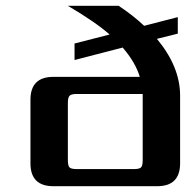

<svg xmlns="http://www.w3.org/2000/svg" viewBox="-20 -642 641 662"><path d="M472 -90V-318H245Q226 -318 220 -312Q214 -306 214 -287V-90Q214 -70 220 -64.5Q226 -59 245 -59H441Q460 -59 466 -64.5Q472 -70 472 -90ZM601 -312V-79Q601 0 522 0H164Q85 0 85 -79V-298Q85 -377 164 -377H462Q447 -427 403 -478L237 -435V-492L358 -523Q309 -566 214 -622H389Q439 -589 477 -553L593 -583V-526L521 -508Q601 -412 601 -312Z"/></svg>

Font: Sarpanch SemiBold
Style: Regular
Weight: 600
Designer: Manushi Parikh (Devanagari and Latin), Jyotish Sonowal (Devanagari)
Foundry: Indian Type Foundry
Version: Version 2.004;PS 1.0;hotconv 1.0.78;makeotf.lib2.5.61930; tt